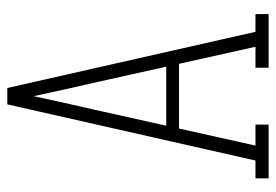

<svg xmlns="http://www.w3.org/2000/svg" viewBox="-138 -638 775 540"><g transform="rotate(-90 250.0 -367.5)"><path d="M19 0V-37H69L227 -735H273L431 -37H481V0H330V-37H389L341 -252H159L111 -37H170V0ZM167 -288H333L288 -490Q278 -533 268.5 -576Q259 -619 250 -661Q241 -619 231.5 -576Q222 -533 212 -490Z"/></g></svg>

Font: Iosevka Slab Extralight
Style: Regular
Weight: 200
Monospace: yes
Designer: Belleve Invis
Foundry: Belleve Invis
Version: Version 11.1.1; ttfautohint (v1.8.3)